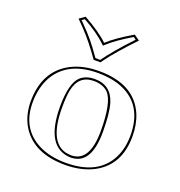

<svg xmlns="http://www.w3.org/2000/svg" viewBox="-121 -751 808 863"><g transform="rotate(20 283.0 -319.0)"><path d="M116.2 -628.9 143.1 -647.9Q221.7 -604 261.2 -565.9Q299.8 -601.6 372.6 -644.5Q376 -646.5 377.9 -647.9L404.8 -628.9Q320.8 -540.5 284.2 -489.7Q280.3 -484.4 275.9 -478H243.2Q193.4 -548.8 151.4 -592.8Q135.7 -609.4 116.2 -628.9ZM277.8 -389.2Q204.1 -389.2 189 -310.1Q183.1 -279.8 183.1 -228Q183.1 -65.4 267.1 -43.5Q281.7 -40 296.9 -40Q382.3 -42.5 382.8 -187Q382.8 -325.7 346.2 -364.3Q321.8 -388.7 277.8 -389.2ZM41 -205.1Q41 -352.1 151.9 -410.2Q209 -439.5 285.2 -439Q453.6 -439 505.9 -316.9Q524.9 -271 524.9 -213.9Q524.9 -76.7 419.4 -20.5Q361.8 9.8 283.2 9.8Q136.7 9.8 74.7 -84Q41.5 -135.3 41 -205.1ZM131.3 -627.4Q175.3 -583 196.3 -557.4Q217.3 -531.7 248 -488.3L271 -487.8Q310.5 -543.5 382.3 -619.6Q386.7 -624 389.6 -627.4L377.4 -636.2Q305.2 -593.3 267.6 -558.6L260.7 -552.2L253.9 -558.6Q214.4 -596.7 143.6 -636.2ZM277.8 -398.9Q356 -398.9 379.4 -322.8Q393.1 -276.4 393.1 -187Q393.1 -41 308.6 -30.8Q302.7 -30.3 296.9 -29.8Q173.8 -33.2 172.9 -228Q172.9 -339.8 210 -375.5Q235.4 -398.4 277.8 -398.9ZM50.8 -205.1Q50.8 -80.1 152.3 -27.8Q207.5 0 283.2 0Q436.5 0 490.7 -105Q514.6 -152.3 515.1 -213.9Q515.1 -357.9 402.8 -407.2Q353 -428.7 285.2 -429.2Q140.1 -430.2 81.5 -331.1Q51.3 -278.3 50.8 -205.1Z"/></g></svg>

Font: Linux Biolinum Outline O
Style: Bold
Weight: 700
Designer: Philipp H. Poll
Foundry: Philipp H. Poll
Version: Version 0.9.2